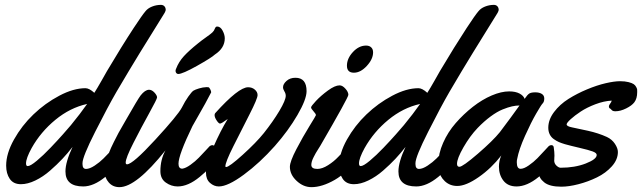

<svg xmlns="http://www.w3.org/2000/svg" viewBox="-20 -752 2648 792"><path d="M663.6 -710.9Q663.6 -708 659.2 -699.2Q644.5 -675.3 610.4 -620.4Q576.2 -565.4 557.1 -534.4Q538.1 -503.4 510.5 -457.5Q482.9 -411.6 460.4 -373Q424.8 -311.5 372.6 -208.3Q320.3 -105 320.3 -79.1V-75.2Q320.3 -55.2 335 -55.2Q349.6 -55.2 370.4 -68.8Q391.1 -82.5 406.7 -98.1Q422.4 -113.8 438.2 -130.6Q454.1 -147.5 455.6 -148.9Q460.9 -153.3 466.3 -153.3Q474.6 -153.3 477.1 -142.8Q479.5 -132.3 479.5 -109.9Q479.5 -94.7 476.6 -88.9Q462.4 -61.5 414.3 -22.2Q366.2 17.1 323.2 17.1Q250 17.1 250 -44.9Q250 -83.5 279.3 -146Q259.8 -120.6 237.5 -96.9Q215.3 -73.2 186.5 -48.1Q157.7 -22.9 126 -7.6Q94.2 7.8 66.4 7.8Q35.2 7.8 20.3 -14.2Q5.4 -36.1 5.4 -68.8Q5.4 -118.7 37.6 -176.3Q69.8 -233.9 117.9 -280Q166 -326.2 224.6 -357.2Q283.2 -388.2 332.5 -388.2Q348.1 -388.2 369.1 -369.1Q380.4 -386.7 398.7 -418.9Q417 -451.2 421.4 -459Q481.9 -561 531.2 -636.2Q566.9 -690.4 579.6 -705.1Q589.4 -717.8 607.2 -724.9Q625 -731.9 643.6 -731.9Q652.8 -731.9 658.2 -726.1Q663.6 -720.2 663.6 -710.9ZM339.4 -323.2Q269 -307.6 208.5 -257.8Q147.9 -208 110.4 -141.1Q87.4 -99.1 87.4 -78.1Q87.4 -66.9 94.2 -66.9Q105.5 -66.9 131.8 -88.9Q158.2 -110.8 188.2 -142.3Q218.3 -173.8 239.5 -197.8Q260.7 -221.7 272.5 -235.8Q311 -282.7 339.4 -323.2Z M865.7 -144Q868.7 -125 868.7 -109.9Q868.7 -94.7 865.7 -88.9Q851.6 -61.5 803.7 -22.2Q755.9 17.1 712.9 17.1Q686.5 17.1 664.1 1.2Q641.6 -14.6 641.6 -45.9Q641.6 -93.8 662.6 -131.8Q541.5 20 472.7 20Q445.3 20 428.5 0.5Q411.6 -19 411.6 -43.9Q411.6 -60.5 417.5 -82.8Q423.3 -105 429.9 -122.6Q436.5 -140.1 449.5 -166Q462.4 -191.9 468.8 -203.6Q475.1 -215.3 489 -239Q502.9 -262.7 502.9 -263.2Q548.3 -342.8 560.1 -358.4Q578.1 -381.3 594.7 -381.8Q606.4 -381.8 617.2 -370.1Q627.9 -358.4 627.9 -350.1Q627.9 -343.8 595.5 -285.2Q563 -226.6 530.8 -163.3Q498.5 -100.1 498.5 -81.5Q498.5 -74.2 503.9 -74.2Q527.3 -74.2 620.6 -175.8Q713.9 -277.3 730 -308.1Q743.2 -334.5 757.1 -354Q771 -373.5 777.8 -377.9Q784.7 -382.3 800.8 -387.2Q816.9 -392.1 832 -392.6Q837.4 -392.6 839.8 -392.1Q843.3 -391.6 847.2 -383.8Q851.1 -376 851.1 -371.6L850.6 -370.1Q826.7 -323.7 802.2 -281.7Q777.8 -239.7 773.9 -231.9Q716.3 -112.8 716.3 -76.7Q716.3 -56.2 731.9 -56.2Q746.1 -58.1 765.9 -72.3Q785.6 -86.4 800.3 -101.6Q814.9 -116.7 829.3 -132.3Q843.8 -147.9 844.7 -148.9Q850.6 -153.3 855.5 -153.3Q864.7 -153.3 865.7 -144ZM796.4 -572.8Q810.5 -584.5 829.6 -597.9Q848.6 -611.3 856 -618.2Q863.3 -625 866.2 -633.8Q869.6 -642.6 875.5 -642.6Q889.2 -642.6 898.2 -625.7Q907.2 -608.9 907.2 -593.8Q907.2 -553.7 866.2 -526.9Q853 -514.2 793 -480.5Q732.9 -446.8 715.3 -446.8Q710 -446.8 707 -450.9Q704.1 -455.1 704.1 -459.5Q704.1 -463.9 706.5 -468.8Q717.3 -497.1 738.5 -520.3Q759.8 -543.5 796.4 -572.8Z M1244.6 -376Q1244.6 -342.3 1207 -277.6Q1169.4 -212.9 1113.8 -149.9Q1051.8 -80.1 985.8 -31.5Q919.9 17.1 882.8 17.1Q862.8 17.1 846.2 2.4Q829.6 -12.2 829.6 -40Q829.6 -76.2 859.9 -145Q890.1 -213.9 919.4 -261.2Q893.6 -242.2 887.7 -242.2Q882.3 -242.2 873.8 -254.9Q865.2 -267.6 865.2 -277.3Q865.2 -281.7 867.7 -285.2Q963.9 -392.1 1003.4 -392.1Q1020 -392.1 1031.2 -382.3Q1042.5 -372.6 1042.5 -359.9Q1042.5 -345.2 1009.3 -280.3Q976.1 -215.3 942.9 -149.2Q909.7 -83 909.7 -65.9Q909.7 -63 912.6 -63Q925.3 -63 981.2 -113.5Q1037.1 -164.1 1068.4 -203.1Q1106.4 -251 1132.6 -294.9Q1158.7 -338.9 1158.7 -356.9Q1158.7 -366.2 1153.1 -375.2Q1147.5 -384.3 1147.5 -392.1Q1147.5 -405.3 1161.9 -418.2Q1176.3 -431.2 1198.7 -431.2Q1244.6 -431.2 1244.6 -376Z M1519 -536.1Q1519 -508.3 1493.2 -480.2Q1467.3 -452.1 1439.9 -452.1Q1411.1 -452.1 1411.1 -481Q1411.1 -510.7 1435.8 -537.4Q1460.4 -564 1490.2 -564Q1503.4 -564 1511.2 -556.6Q1519 -549.3 1519 -536.1ZM1439.9 -109.9Q1439.9 -95.2 1437 -88.9Q1413.1 -40 1360.8 -10Q1308.6 20 1264.6 20Q1231.4 20 1203.6 -5.9Q1175.8 -31.7 1175.8 -64Q1175.8 -85.4 1202.6 -136.7Q1229.5 -188 1256.3 -231.4Q1283.2 -274.9 1283.2 -276.9Q1283.2 -282.2 1273.2 -293Q1263.2 -303.7 1263.2 -309.1Q1263.2 -314 1283.4 -335.7Q1303.7 -357.4 1332.8 -378.7Q1361.8 -399.9 1380.9 -399.9Q1392.6 -399.9 1404.8 -386.2Q1417 -372.6 1417 -360.8Q1417 -350.1 1300.8 -149.9Q1299.3 -147 1292.7 -137Q1286.1 -127 1282.5 -120.4Q1278.8 -113.8 1273.9 -104.2Q1269 -94.7 1266.6 -86.7Q1264.2 -78.6 1264.2 -71.8Q1264.2 -55.2 1289.1 -55.2Q1309.1 -55.2 1333.3 -70.6Q1357.4 -85.9 1374.8 -104.5Q1392.1 -123 1407.5 -138.4Q1422.9 -153.8 1427.2 -153.8Q1439.9 -153.8 1439.9 -109.9Z M2037.1 -710.9Q2037.1 -708 2032.7 -699.2Q2018.1 -675.3 1983.9 -620.4Q1949.7 -565.4 1930.7 -534.4Q1911.6 -503.4 1884 -457.5Q1856.4 -411.6 1834 -373Q1798.3 -311.5 1746.1 -208.3Q1693.8 -105 1693.8 -79.1V-75.2Q1693.8 -55.2 1708.5 -55.2Q1723.1 -55.2 1743.9 -68.8Q1764.6 -82.5 1780.3 -98.1Q1795.9 -113.8 1811.8 -130.6Q1827.6 -147.5 1829.1 -148.9Q1834.5 -153.3 1839.8 -153.3Q1848.1 -153.3 1850.6 -142.8Q1853 -132.3 1853 -109.9Q1853 -94.7 1850.1 -88.9Q1835.9 -61.5 1787.8 -22.2Q1739.7 17.1 1696.8 17.1Q1623.5 17.1 1623.5 -44.9Q1623.5 -83.5 1652.8 -146Q1633.3 -120.6 1611.1 -96.9Q1588.9 -73.2 1560.1 -48.1Q1531.2 -22.9 1499.5 -7.6Q1467.8 7.8 1439.9 7.8Q1408.7 7.8 1393.8 -14.2Q1378.9 -36.1 1378.9 -68.8Q1378.9 -118.7 1411.1 -176.3Q1443.4 -233.9 1491.5 -280Q1539.6 -326.2 1598.1 -357.2Q1656.7 -388.2 1706.1 -388.2Q1721.7 -388.2 1742.7 -369.1Q1753.9 -386.7 1772.2 -418.9Q1790.5 -451.2 1794.9 -459Q1855.5 -561 1904.8 -636.2Q1940.4 -690.4 1953.1 -705.1Q1962.9 -717.8 1980.7 -724.9Q1998.5 -731.9 2017.1 -731.9Q2026.4 -731.9 2031.7 -726.1Q2037.1 -720.2 2037.1 -710.9ZM1712.9 -323.2Q1642.6 -307.6 1582 -257.8Q1521.5 -208 1483.9 -141.1Q1460.9 -99.1 1460.9 -78.1Q1460.9 -66.9 1467.8 -66.9Q1479 -66.9 1505.4 -88.9Q1531.7 -110.8 1561.8 -142.3Q1591.8 -173.8 1613 -197.8Q1634.3 -221.7 1646 -235.8Q1684.6 -282.7 1712.9 -323.2Z M2264.2 -144Q2267.1 -125 2267.1 -109.9Q2267.1 -94.7 2264.2 -88.9Q2250 -61 2201.9 -22Q2153.8 17.1 2110.8 17.1Q2075.2 17.1 2056.6 -6.8Q2038.1 -30.8 2038.1 -64.5Q2038.1 -88.9 2047.9 -110.8Q2007.3 -58.1 1954.8 -21.5Q1902.3 15.1 1866.2 15.1Q1835.9 15.1 1814.9 -4.6Q1793.9 -24.4 1790 -51.8Q1788.1 -63 1788.1 -76.2Q1788.1 -118.2 1807.9 -162.8Q1827.6 -207.5 1859.9 -244.4Q1892.1 -281.2 1930.4 -311.3Q1968.8 -341.3 2008.3 -358.2Q2047.9 -375 2080.1 -375Q2106.4 -375 2123 -366.2Q2139.6 -357.4 2144 -344.2Q2155.8 -361.8 2163.8 -366.5Q2171.9 -371.1 2188 -371.1Q2204.6 -371.1 2214.8 -364.7Q2225.1 -358.4 2225.1 -345.7Q2225.1 -332 2218.3 -325.2Q2212.4 -319.3 2191.7 -283.4Q2170.9 -247.6 2145.8 -191.7Q2120.6 -135.7 2113.3 -96.2Q2111.8 -91.3 2111.8 -82.5Q2111.8 -55.7 2127.4 -55.7Q2141.1 -55.7 2161.1 -69.6Q2181.2 -83.5 2196.8 -99.4Q2212.4 -115.2 2227.3 -131.8Q2242.2 -148.4 2243.2 -148.9Q2248 -153.3 2253.9 -153.3Q2263.2 -153.3 2264.2 -144ZM2123 -316.9Q2108.4 -316.9 2092 -313.2Q2075.7 -309.6 2053.2 -300.5Q2030.8 -291.5 2003.9 -271.7Q1977.1 -252 1950.2 -224.1Q1918.5 -190.9 1891.8 -144.5Q1865.2 -98.1 1865.2 -76.2Q1865.2 -64 1875 -64Q1888.7 -64 1951.2 -117.9Q2013.7 -171.9 2042 -207Q2054.7 -223.1 2085 -264.6Q2115.2 -306.2 2123 -316.9Z M2608.4 -375V-371.6Q2608.4 -345.7 2596.7 -330.1Q2586.4 -316.4 2562.7 -304.7Q2539.1 -293 2518.6 -293Q2511.2 -293 2507.6 -294.9Q2503.9 -296.9 2501.5 -300Q2499 -303.2 2496.6 -304.2Q2491.7 -306.2 2491.7 -313.5Q2491.7 -317.9 2496.6 -324Q2501.5 -330.1 2503.4 -336.9Q2471.2 -335.4 2436 -322Q2400.9 -308.6 2375.7 -292Q2350.6 -275.4 2334 -260.3Q2317.4 -245.1 2317.4 -238.8Q2317.4 -231 2339.6 -226.6Q2361.8 -222.2 2405 -212.6Q2448.2 -203.1 2483.4 -187Q2504.4 -177.2 2516.6 -158.7Q2528.8 -140.1 2528.8 -125Q2528.8 -93.8 2503.9 -65.9Q2479 -38.1 2442.4 -20.3Q2405.8 -2.4 2366.2 7.8Q2326.7 18.1 2295.4 18.1Q2247.1 18.1 2224.9 0.2Q2202.6 -17.6 2202.6 -40Q2202.6 -66.4 2215.1 -87.2Q2227.5 -107.9 2242.7 -107.9Q2266.6 -107.9 2266.6 -97.7Q2266.6 -96.2 2266.4 -93.5Q2266.1 -90.8 2266.1 -89.8Q2266.1 -77.6 2275.4 -68.8Q2284.7 -60.1 2292.5 -60.1Q2351.1 -60.1 2396.2 -77.6Q2441.4 -95.2 2441.4 -112.8Q2441.4 -121.1 2425 -127.2Q2408.7 -133.3 2369.9 -142.3Q2331.1 -151.4 2310.5 -157.2Q2295.9 -161.6 2285.6 -166Q2275.4 -170.4 2264.4 -178.2Q2253.4 -186 2247.6 -197.8Q2241.7 -209.5 2241.7 -225.1Q2241.7 -258.3 2265.4 -289.8Q2289.1 -321.3 2324.7 -343.8Q2360.4 -366.2 2401.4 -383.3Q2442.4 -400.4 2478.3 -408.7Q2514.2 -417 2537.6 -417Q2558.1 -417 2572.5 -413.3Q2586.9 -409.7 2593.8 -405Q2600.6 -400.4 2604.2 -393.3Q2607.9 -386.2 2608.2 -383.1Q2608.4 -379.9 2608.4 -375Z"/></svg>

Font: Yellowtail
Style: Regular
Weight: 400
Designer: Astigmatic (AOETI)
Foundry: Astigmatic (AOETI)
Version: Version 1.000